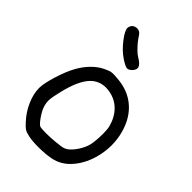

<svg xmlns="http://www.w3.org/2000/svg" viewBox="-214 -809 897 897"><g transform="rotate(45 234.5 -360.5)"><path d="M268.1 -565.4Q255.4 -553.2 244.6 -554.2Q244.6 -554.2 244.1 -554.2Q232.9 -555.7 205.6 -573.2Q170.4 -596.2 140.1 -636.2Q113.3 -671.4 113.3 -689Q113.3 -691.4 113.8 -693.4Q119.1 -716.3 141.6 -719.7Q144 -720.2 147 -720.2Q165.5 -720.2 176.3 -702.6Q190.9 -679.2 211.4 -657.7Q231.9 -635.7 248 -626.5Q274.4 -610.8 279.3 -596.2Q280.3 -593.3 280.3 -589.8Q280.3 -578.1 268.1 -565.4ZM305.2 -84.5Q323.2 -91.8 342.3 -116.7Q361.8 -141.6 372.6 -170.9Q380.4 -192.9 382.3 -238.3Q382.8 -249.5 382.8 -259.3Q382.8 -288.6 378.4 -305.7Q365.7 -352.5 336.4 -381.8Q307.1 -411.1 264.6 -418.9Q251.5 -421.4 239.3 -421.4Q196.3 -421.4 166 -391.6Q127.4 -353 105 -259.3Q93.8 -213.4 92.8 -195.8Q92.3 -191.9 92.3 -188Q92.3 -173.8 96.7 -157.7Q102.5 -136.2 123 -106.4Q143.6 -77.1 153.8 -74.7Q166.5 -72.3 194.8 -72.3Q223.1 -72.8 250.5 -75.2Q269 -77.1 283.7 -79.1Q298.8 -81.5 305.2 -84.5ZM145.5 -6.8Q125.5 -11.2 115.7 -17.1Q106 -23.4 89.4 -41.5Q56.6 -76.7 38.6 -118.7Q20 -160.2 20 -200.2Q20 -228 37.1 -284.2Q54.7 -340.8 74.2 -376.5Q93.3 -411.6 118.2 -437Q142.6 -462.4 171.4 -476.6Q191.9 -486.3 202.6 -489.3Q204.6 -489.7 206.1 -489.7Q210 -490.7 217.8 -490.7Q229.5 -490.7 249 -488.8Q320.8 -483.4 369.1 -442.4Q417.5 -401.9 438 -330.1Q449.2 -290.5 449.2 -249.5Q449.2 -226.6 445.8 -203.6Q436 -139.2 405.3 -90.3Q388.7 -64 367.2 -44.4Q345.2 -24.9 319.3 -15.1Q290.5 -3.9 235.8 -1.5Q222.7 -1 210.9 -1Q172.4 -1 145.5 -6.8Z"/></g></svg>

Font: Casuwalt
Style: Regular
Weight: 400
Designer: Walter E Stewart
Version: 0.1